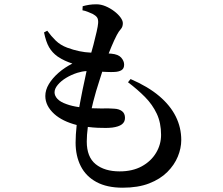

<svg xmlns="http://www.w3.org/2000/svg" viewBox="-20 -817 1040 894"><path d="M364 -769 365 -788Q379 -792 394.5 -794.5Q410 -797 429 -797Q450 -797 471.5 -788Q493 -779 511.5 -765Q530 -751 541 -736Q552 -721 552 -709Q552 -692 542.5 -681.5Q533 -671 524 -654Q512 -631 499 -600Q493 -586 486 -568Q492 -567 499 -567Q531 -564 544.5 -548.5Q558 -533 558 -516Q558 -498 546 -490.5Q534 -483 514 -482Q499 -481 477 -482Q466 -482 456 -483Q449 -463 442 -439Q427 -394 414 -343Q410 -328 407 -313Q430 -312 450 -312Q489 -313 511 -311Q534 -310 548 -299.5Q562 -289 562 -268Q562 -249 547.5 -238Q533 -227 503 -223Q477 -220 435 -222Q413 -223 389 -226Q384 -188 384 -158Q384 -86 425.5 -52.5Q467 -19 537 -19Q597 -19 640 -42.5Q683 -66 706.5 -105Q730 -144 730 -189Q730 -245 710 -287.5Q690 -330 655.5 -365Q621 -400 576 -434L588 -449Q669 -414 721 -370Q773 -326 798.5 -274.5Q824 -223 824 -165Q824 -127 808 -88Q792 -49 759 -16Q726 17 674.5 37Q623 57 551 57Q478 57 429 30.5Q380 4 356 -43.5Q332 -91 332 -153Q332 -188 337 -235Q271 -252 233 -286Q191 -324 191 -370Q191 -398 207.5 -425.5Q224 -453 252.5 -478Q281 -503 317 -521Q299 -527 282.5 -534.5Q266 -542 248 -554Q223 -572 208.5 -597Q194 -622 185 -666L200 -674Q218 -649 239.5 -628Q261 -607 293 -595Q350 -574 402 -572Q404 -572 405 -572Q410 -591 415 -608Q424 -643 430 -669.5Q436 -696 437 -710Q438 -728 431.5 -736.5Q425 -745 412 -752Q401 -757 388.5 -762Q376 -767 364 -769ZM383 -486Q362 -485 340 -478Q312 -469 288 -454.5Q264 -440 249 -422Q234 -404 234 -387Q234 -371 247.5 -356.5Q261 -342 290 -332Q314 -323 349 -318Q352 -331 354 -345Q364 -399 375 -448Q379 -468 383 -486Z"/></svg>

Font: Early Summer Mincho SemiBold
Style: Regular
Weight: 600
Designer: GuiWonder
Version: Version 1.002